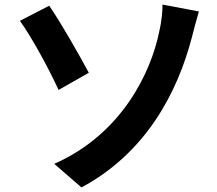

<svg xmlns="http://www.w3.org/2000/svg" viewBox="-20 -775 948 839"><path d="M67 -684C121 -609 195 -471 236 -382L368 -457C331 -527 244 -680 195 -750ZM217 -59 336 44C618 -107 756 -371 819 -614C824 -634 838 -688 849 -725L690 -755C691 -731 686 -678 675 -633C640 -465 518 -192 217 -59Z"/></svg>

Font: GenEiGothic-pro-Regular
Style: Bold
Weight: 700
Designer: Ryoko NISHIZUKA (kana & ideographs); Paul D. Hunt (Latin, Greek & Cyrillic); Wenlong ZHANG (bopomofo); Sandoll Communica
Foundry: Adobe Systems Incorporated; o_tamon
Version: Version 1.000.140830